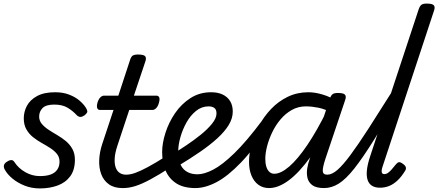

<svg xmlns="http://www.w3.org/2000/svg" viewBox="-20 -1035 2451 1074"><path d="M203 19Q157 19 118 3.5Q79 -12 50.5 -35.5Q22 -59 8 -84Q1 -95 1.5 -106.5Q2 -118 15 -128Q29 -138 41 -139.5Q53 -141 61 -128Q83 -94 121.5 -72Q160 -50 203 -50Q240 -50 264 -59Q288 -68 300.5 -86.5Q313 -105 313 -131Q313 -156 298.5 -174Q284 -192 261.5 -206.5Q239 -221 213 -235.5Q187 -250 164.5 -268Q142 -286 127.5 -311.5Q113 -337 113 -373Q113 -410 130.5 -443Q148 -476 187 -497.5Q226 -519 288 -519Q333 -519 367.5 -505.5Q402 -492 425 -472Q448 -452 460 -433Q467 -422 468.5 -413Q470 -404 453 -390Q440 -381 430 -381Q420 -381 410 -390Q386 -416 357 -433Q328 -450 284 -450Q237 -450 218 -430.5Q199 -411 199 -383Q199 -360 213.5 -342.5Q228 -325 250.5 -310Q273 -295 299 -280Q325 -265 347.5 -246.5Q370 -228 384.5 -202.5Q399 -177 399 -141Q399 -84 372.5 -48.5Q346 -13 301.5 3Q257 19 203 19Z M665 17Q618 17 588.5 -4.5Q559 -26 546 -61.5Q533 -97 535 -141Q537 -185 552 -230L615 -420H539Q528 -420 524 -430Q520 -440 525 -460Q531 -480 541 -490Q551 -500 562 -500H642L707 -698Q713 -718 722.5 -724Q732 -730 752 -730Q784 -730 792 -720.5Q800 -711 793 -691L729 -500H855Q866 -500 870.5 -490.5Q875 -481 869 -460Q864 -441 854 -430.5Q844 -420 833 -420H703L637 -221Q623 -179 621.5 -148Q620 -117 627.5 -97Q635 -77 650 -67.5Q665 -58 684 -58Q698 -58 705 -46.5Q712 -35 710 -20.5Q708 -6 697 5.5Q686 17 665 17Z M669 17Q655 17 648 5.5Q641 -6 642.5 -20.5Q644 -35 655 -46.5Q666 -58 687 -58Q709 -58 737 -68Q765 -78 807 -100.5Q849 -123 912 -163Q926 -171 937 -166.5Q948 -162 953 -150Q958 -138 955 -124Q952 -110 937 -101Q869 -57 820.5 -31Q772 -5 736.5 6Q701 17 669 17Z M947 -173Q980 -194 1022 -222Q1064 -250 1102.5 -281Q1141 -312 1166 -343Q1191 -374 1191 -400Q1191 -423 1178.5 -431.5Q1166 -440 1147 -440Q1108 -440 1076.5 -414.5Q1045 -389 1023 -349.5Q1001 -310 989 -267Q977 -224 977 -190Q977 -161 982.5 -137Q988 -113 1001 -96Q1014 -79 1035 -69.5Q1056 -60 1086 -60Q1100 -60 1105.5 -48.5Q1111 -37 1108.5 -21.5Q1106 -6 1097 5.5Q1088 17 1073 17Q1007 17 966 -9.5Q925 -36 906 -81.5Q887 -127 887 -184Q887 -234 905.5 -292Q924 -350 959 -401.5Q994 -453 1045 -486Q1096 -519 1161 -519Q1199 -519 1226 -506Q1253 -493 1267.5 -469Q1282 -445 1282 -411Q1282 -373 1259.5 -336Q1237 -299 1196 -261.5Q1155 -224 1099 -185.5Q1043 -147 975 -106Z M1073 17Q1058 17 1052.5 5.5Q1047 -6 1050 -21.5Q1053 -37 1062 -48.5Q1071 -60 1085 -60Q1122 -60 1172.5 -86Q1223 -112 1291 -178Q1359 -244 1448 -363Q1454 -371 1466.5 -367Q1479 -363 1487.5 -354Q1496 -345 1490 -336Q1402 -203 1328 -126Q1254 -49 1191 -16Q1128 17 1073 17Z M1485 17Q1451 17 1426 -1Q1401 -19 1387 -52Q1373 -85 1373 -130Q1373 -176 1387 -229Q1401 -282 1429 -333Q1457 -384 1497 -426Q1537 -468 1589.5 -493.5Q1642 -519 1705 -519Q1743 -519 1787 -505.5Q1831 -492 1866 -468L1848 -399Q1799 -425 1761 -432.5Q1723 -440 1691 -440Q1648 -440 1612.5 -420Q1577 -400 1549.5 -367.5Q1522 -335 1503 -295.5Q1484 -256 1474 -217Q1464 -178 1464 -146Q1464 -121 1470 -102Q1476 -83 1487.5 -73Q1499 -63 1514 -63Q1551 -63 1598 -103.5Q1645 -144 1698.5 -223Q1752 -302 1808 -415L1845 -378Q1780 -244 1716.5 -156.5Q1653 -69 1595 -26Q1537 17 1485 17ZM1793 17Q1748 17 1726.5 0.5Q1705 -16 1699.5 -41.5Q1694 -67 1699 -95.5Q1704 -124 1713 -148L1825 -483Q1832 -503 1841.5 -509Q1851 -515 1870 -515Q1901 -515 1909.5 -505.5Q1918 -496 1911 -476L1801 -149Q1784 -97 1785.5 -77.5Q1787 -58 1810 -58Q1824 -58 1831 -46.5Q1838 -35 1836.5 -20.5Q1835 -6 1824.5 5.5Q1814 17 1793 17Z M1793 17Q1779 17 1772 5.5Q1765 -6 1766.5 -20.5Q1768 -35 1779 -46.5Q1790 -58 1811 -58Q1837 -58 1867.5 -84.5Q1898 -111 1940 -167.5Q1982 -224 2040.5 -314.5Q2099 -405 2180 -534Q2189 -548 2203 -546Q2217 -544 2225.5 -533Q2234 -522 2226 -509Q2136 -355 2072.5 -253.5Q2009 -152 1962 -92.5Q1915 -33 1875 -8Q1835 17 1793 17Z M2106 15Q2050 15 2036 -29.5Q2022 -74 2050 -159L2322 -983Q2329 -1003 2338.5 -1009Q2348 -1015 2367 -1015Q2398 -1015 2406.5 -1005.5Q2415 -996 2408 -976L2120 -103Q2113 -82 2115.5 -71.5Q2118 -61 2130 -61Q2140 -61 2149 -67Q2158 -73 2169 -85Q2180 -97 2195 -116Q2203 -126 2211 -127.5Q2219 -129 2230 -121Q2246 -111 2249.5 -101Q2253 -91 2247 -81Q2227 -48 2204.5 -26.5Q2182 -5 2157.5 5Q2133 15 2106 15Z"/></svg>

Font: Playwrite NZ
Style: Regular
Weight: 400
Designer: Veronika Burian, José Scaglione
Foundry: TypeTogether
Version: Version 1.002